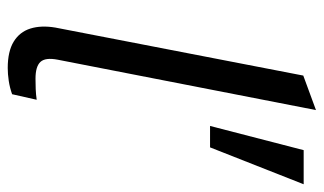

<svg xmlns="http://www.w3.org/2000/svg" viewBox="-186 -624 817 484"><g transform="rotate(90 222.0 -381.5)"><path d="M217 -4Q200 2 183 4.5Q166 7 151 7Q109 7 84.5 -8Q60 -23 51.5 -50Q43 -77 49 -113L170 -738L257 -770L130 -119Q124 -88 135.5 -75.5Q147 -63 178 -63Q191 -63 204 -63.5Q217 -64 231 -66ZM297 -503 358 -739H444L351 -503Z"/></g></svg>

Font: REM Light
Style: Italic
Weight: 300
Italic angle: -11°
Designer: Octavio Pardo
Foundry: Ashler Design
Version: Version 1.005;gftools[0.9.28]